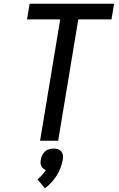

<svg xmlns="http://www.w3.org/2000/svg" viewBox="-20 -755 640 1030"><path d="M195 0 303 -651H125L139 -735H592L578 -651H400L292 0ZM221 255 181 207Q194 197 205.5 184Q217 171 226 157Q218 154 211.5 148.5Q205 143 201.5 135.5Q198 128 197.5 119Q197 110 199 101Q201 89 206.5 77.5Q212 66 221.5 57.5Q231 49 243.5 45.5Q256 42 268 42Q280 42 291 45.5Q302 49 309 57.5Q316 66 317.5 77.5Q319 89 317 101Q313 123 305 144.5Q297 166 284.5 186Q272 206 256 223.5Q240 241 221 255Z"/></svg>

Font: Iosevka Curly MdExObl
Style: Regular
Weight: 500
Width: 7
Italic angle: -9°
Monospace: yes
Designer: Belleve Invis
Foundry: Belleve Invis
Version: Version 11.1.0; ttfautohint (v1.8.3)